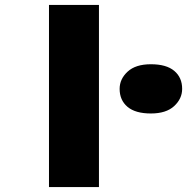

<svg xmlns="http://www.w3.org/2000/svg" viewBox="-20 -760 760 780"><path d="M179 0V-740H382V0ZM593 -299Q530 -299 498 -326Q466 -353 466 -399Q466 -439 498.5 -469Q531 -499 593 -499Q656 -499 688 -472Q720 -445 720 -399Q720 -359 687.5 -329Q655 -299 593 -299Z"/></svg>

Font: Lexend Tera Black
Style: Regular
Weight: 900
Version: Version 1.007